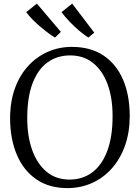

<svg xmlns="http://www.w3.org/2000/svg" viewBox="-20 -1004 754 1036"><path d="M350.5 11Q247.5 12.5 177 -35.8Q106.5 -84 70.5 -169.8Q34.5 -255.5 34.5 -366Q34.5 -454.5 60 -525.8Q85.5 -597 131.2 -647.2Q177 -697.5 237.5 -724.2Q298 -751 367.5 -751Q468.5 -751 538 -704.8Q607.5 -658.5 643.8 -574.5Q680 -490.5 680 -378Q680 -290.5 654.8 -219Q629.5 -147.5 584.5 -96.5Q539.5 -45.5 479.8 -18Q420 9.5 350.5 11ZM355.5 -35Q424.5 -35 476.8 -73.2Q529 -111.5 558.2 -188Q587.5 -264.5 587.5 -378Q587.5 -474.5 561 -548Q534.5 -621.5 483.2 -663.2Q432 -705 358.5 -705Q289 -705 237 -667.8Q185 -630.5 156 -555.2Q127 -480 127 -366Q127 -269.5 153.5 -195Q180 -120.5 230.8 -77.8Q281.5 -35 355.5 -35ZM276 -801.5Q259 -812 238.5 -827.2Q218 -842.5 196.5 -860.8Q175 -879 155.5 -898.8Q136 -918.5 121.5 -938.5L179 -984.5L308.5 -832L277 -801.5ZM456.5 -801.5Q434 -816 408 -837.8Q382 -859.5 356.8 -885.8Q331.5 -912 312 -938.5L369.5 -984.5L488.5 -828L457.5 -801.5Z"/></svg>

Font: Merriweather 24pt Light
Style: Regular
Weight: 300
Designer: Eben Sorkin
Foundry: Eben Sorkin
Version: Version 2.100